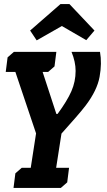

<svg xmlns="http://www.w3.org/2000/svg" viewBox="-20 -704 521 937"><path d="M319 -684 441 -555 401 -508 282 -577 159 -507 127 -555 275 -684ZM255 -148H261Q308 -212 328.5 -259Q349 -306 349 -358Q349 -402 329 -451H468Q478 -395 466 -329Q454 -263 398 -189Q379 -164 346.5 -127Q314 -90 280 -52L254 115H317L308 186L277 213H46L55 142L86 115H130L156 -53L55 -353H8L17 -424L48 -451H255L246 -380L215 -353H188Z"/></svg>

Font: Zilla Slab
Style: Bold Italic
Weight: 700
Italic angle: -6°
Designer: Typotheque.com
Foundry: Typotheque type foundry
Version: Version 1.1; 2017; ttfautohint (v1.6)